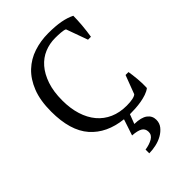

<svg xmlns="http://www.w3.org/2000/svg" viewBox="-282 -824 1208 1208"><g transform="rotate(-45 322.0 -220.0)"><path d="M547 -182H573Q578 -154 582 -111.5Q586 -69 584 -29Q567 -16 543.5 -8Q520 0 494 4.5Q468 9 441.5 10.5Q415 12 392 12L368 75Q428 76 456.5 97.5Q485 119 485 154Q485 184 467.5 206Q450 228 423.5 243Q397 258 365 265Q333 272 304 272V239Q344 233 371 217Q398 201 397 172Q396 144 374 131.5Q352 119 307 116L343 8Q205 -7 129 -93.5Q53 -180 53 -350Q53 -448 80 -516.5Q107 -585 153 -628.5Q199 -672 260 -692Q321 -712 388 -712Q454 -712 499 -703.5Q544 -695 578 -678Q578 -662 577 -640.5Q576 -619 574 -595Q572 -571 569 -548Q566 -525 563 -506H537L485 -650Q474 -656 448.5 -658Q423 -660 398 -660Q348 -660 303.5 -641.5Q259 -623 225.5 -584.5Q192 -546 172 -487.5Q152 -429 152 -350Q152 -279 170 -221.5Q188 -164 222 -123.5Q256 -83 305 -61.5Q354 -40 416 -40Q449 -40 471 -45Q493 -50 500 -58Z"/></g></svg>

Font: PT Serif
Style: Regular
Weight: 400
Designer: A.Korolkova, O.Umpeleva, V.Yefimov
Foundry: ParaType Ltd
Version: Version 1.000W OFL; ttfautohint (v1.6)